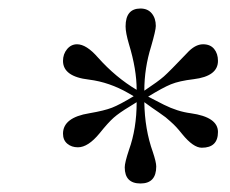

<svg xmlns="http://www.w3.org/2000/svg" viewBox="-20 -686 540 451"><path d="M328 -459 365 -440Q397 -424 428 -420Q492 -411 492 -376Q492 -339 454 -339Q434 -339 408 -371Q400 -381 394 -387.5Q388 -394 380 -401Q372 -408 369 -410.5Q366 -413 353 -422Q340 -431 337 -433L319 -446Q320 -382 339 -329Q347 -305 347 -295Q347 -255 310 -255Q273 -255 273 -293Q273 -304 283 -334Q301 -384 301 -446Q298 -444 285 -436Q260 -421 247 -409.5Q234 -398 214 -373Q187 -340 163 -340Q148 -340 138 -348.5Q128 -357 128 -372Q128 -410 190 -420Q225 -426 243 -433Q261 -440 294 -460L282 -467Q237 -493 189 -499Q128 -506 128 -543Q128 -559 137.5 -570.5Q147 -582 161 -582Q183 -582 210 -551Q252 -504 301 -475Q301 -523 283 -582Q275 -609 275 -624Q275 -666 310 -666Q327 -666 336.5 -654.5Q346 -643 346 -625Q346 -615 335 -577Q319 -526 319 -473Q352 -495 365 -506.5Q378 -518 419 -561Q438 -582 457 -582Q474 -582 483 -571Q492 -560 492 -543Q492 -507 435 -500Q401 -496 381.5 -488Q362 -480 328 -459Z"/></svg>

Font: STIX MathJax Main
Style: Italic
Weight: 400
Italic angle: -16.33°
Designer: MicroPress Inc., with final additions and corrections provided by Coen Hoffman, Elsevier (retired)
Version: Version 1.1.1